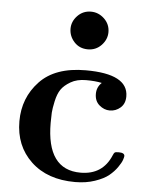

<svg xmlns="http://www.w3.org/2000/svg" viewBox="-51 -737 613 785"><g transform="rotate(5 255.5 -344.0)"><path d="M38.1 -222.2Q38.1 -318.4 101.6 -385.7Q165 -453.1 291 -453.1Q464.8 -453.1 464.8 -360.8Q464.8 -331.1 445.8 -314.5Q426.8 -297.9 401.9 -297.9Q378.9 -297.9 359.4 -314.5Q339.8 -331.1 339.8 -360.8Q339.8 -388.7 359.9 -407.2Q334 -413.1 294.9 -413.1Q257.8 -413.1 231.9 -397.9Q206.1 -382.8 193.6 -364.5Q181.2 -346.2 174.6 -315.7Q168 -285.2 167 -268.6Q166 -252 166 -227.1Q166 -34.2 305.2 -34.2Q396 -34.2 430.2 -116.2Q434.1 -126 437.5 -128.4Q440.9 -130.9 454.1 -130.9Q478 -130.9 478 -117.2Q478 -113.3 474.1 -101.6Q470.2 -89.8 457 -70.8Q443.8 -51.8 423.8 -35.4Q403.8 -19 367.4 -6.6Q331.1 5.9 286.1 5.9Q172.4 5.9 105.2 -57.6Q38.1 -121.1 38.1 -222.2ZM213.4 -617.2Q213.4 -647 235.8 -670.4Q258.3 -693.8 291 -693.8Q321.8 -693.8 345.5 -671.4Q369.1 -648.9 369.1 -616.2Q369.1 -586.4 346.7 -562.7Q324.2 -539.1 291 -539.1Q256.8 -539.1 235.1 -562.7Q213.4 -586.4 213.4 -617.2Z"/></g></svg>

Font: CMU Serif
Style: Bold
Weight: 700
Version: Version 0.7.0